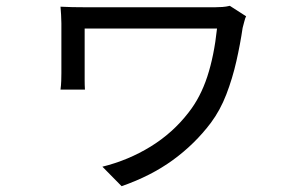

<svg xmlns="http://www.w3.org/2000/svg" viewBox="-20 -560 1040 660"><path d="M826 -504Q823 -499 819.5 -485Q816 -471 814 -464Q806 -409 792.5 -349.5Q779 -290 758 -235.5Q737 -181 705 -138Q650 -65 574.5 -10Q499 45 398 80L332 13Q421 -9 497.5 -56Q574 -103 628 -173Q669 -225 692.5 -296.5Q716 -368 726 -462Q715 -462 681.5 -462Q648 -462 601 -462Q554 -462 503 -462Q452 -462 404 -462Q356 -462 320.5 -462Q285 -462 271 -462Q271 -453 271 -432Q271 -411 271 -386Q271 -361 271 -339.5Q271 -318 271 -308Q271 -300 271 -283.5Q271 -267 272 -252H188Q190 -267 190.5 -282Q191 -297 191 -308Q191 -318 191 -341Q191 -364 191 -391.5Q191 -419 191 -443.5Q191 -468 191 -480Q191 -494 190 -509Q189 -524 188 -537Q205 -536 228.5 -535.5Q252 -535 278 -535Q285 -535 316 -535Q347 -535 393 -535Q439 -535 490.5 -535Q542 -535 590 -535Q638 -535 672.5 -535Q707 -535 718 -535Q731 -535 744.5 -536Q758 -537 770 -540Z"/></svg>

Font: Go Noto Current
Style: Regular
Weight: 400
Designer: Monotype Design Team
Foundry: Monotype Imaging Inc.
Version: Version 2.007; ttfautohint (v1.8) -l 8 -r 50 -G 200 -x 14 -D